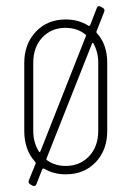

<svg xmlns="http://www.w3.org/2000/svg" viewBox="-20 -574 441 641"><path d="M303 -464Q338 -426 338 -364V-137Q338 -73 299.5 -32.5Q261 8 199 8Q159 8 127 -11Q123 -12 121 -9L102 40Q100 45 96.5 46.5Q93 48 89 46L82 42Q73 37 76 29L99 -28Q100 -31 98 -33Q61 -73 61 -137V-364Q61 -427 99.5 -468Q138 -509 199 -509Q243 -509 275 -488Q279 -487 281 -490L303 -547Q306 -557 316 -552L323 -548Q331 -543 328 -535L302 -469Q301 -466 303 -464ZM110 -68Q111 -66 112.5 -66.5Q114 -67 115 -69L267 -454Q268 -457 265 -459Q238 -481 199 -481Q151 -481 121 -448.5Q91 -416 91 -364V-137Q91 -98 110 -68ZM292 -429Q291 -431 289.5 -431Q288 -431 287 -428L135 -44Q134 -41 137 -39Q164 -20 199 -20Q247 -20 277.5 -52.5Q308 -85 308 -137V-364Q308 -400 292 -429Z"/></svg>

Font: Barlow Condensed Thin
Style: Regular
Weight: 250
Width: 3
Designer: Jeremy Tribby
Foundry: Tribby Type
Version: Version 1.408